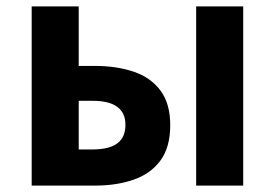

<svg xmlns="http://www.w3.org/2000/svg" viewBox="-20 -580 859 600"><path d="M79 0V-560H226V-374H277Q344 -374 397.5 -356Q451 -338 481.5 -297Q512 -256 512 -189Q512 -120 481.5 -78.5Q451 -37 397.5 -18.5Q344 0 277 0ZM226 -113H269Q321 -113 346.5 -132Q372 -151 372 -190Q372 -227 346.5 -246Q321 -265 269 -265H226ZM593 0V-560H740V0Z"/></svg>

Font: Noto Sans SC
Style: Bold
Weight: 700
Designer: Ryoko NISHIZUKA  (kana, bopomofo & ideographs); Paul D. Hunt (Latin, Greek & Cyrillic); Sandoll Communications , Soo-you
Foundry: Adobe
Version: Version 2.004-H2;hotconv 1.0.118;makeotfexe 2.5.65603